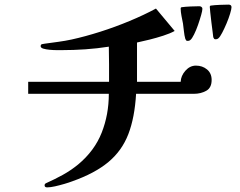

<svg xmlns="http://www.w3.org/2000/svg" viewBox="-20 -779 1040 831"><path d="M896 -433Q896 -399 872.5 -386Q849 -373 820 -373H569Q563 -270 535.5 -198.5Q508 -127 449.5 -78Q391 -29 292 6Q279 11 258.5 17Q238 23 218 27.5Q198 32 184 32Q173 32 173 23Q173 17 179 14Q217 -3 251.5 -22Q286 -41 318 -67Q389 -126 420 -204.5Q451 -283 451 -373H102V-425H452Q452 -463 452 -501Q452 -539 451 -577Q400 -569 349 -565.5Q298 -562 246 -562Q240 -562 226 -562Q212 -562 195.5 -563.5Q179 -565 167.5 -568.5Q156 -572 156 -579Q156 -587 162.5 -588Q169 -589 174 -590Q203 -594 232.5 -598Q262 -602 290 -608Q349 -621 413.5 -641.5Q478 -662 540.5 -688Q603 -714 655 -742L736 -645Q716 -634 686.5 -624.5Q657 -615 627 -607.5Q597 -600 573 -595V-425H762Q763 -451 782.5 -473Q802 -495 828 -495Q856 -495 876 -478.5Q896 -462 896 -433ZM856 -741Q856 -733 850.5 -713.5Q845 -694 837 -671Q829 -648 820 -630Q811 -612 805 -607Q800 -602 792 -602Q787 -602 785.5 -604.5Q784 -607 782 -611Q778 -625 776 -644Q774 -663 772 -677Q769 -692 765.5 -710Q762 -728 762 -742Q762 -748 768 -748Q782 -750 805.5 -751Q829 -752 843 -752Q848 -752 852 -749Q856 -746 856 -741ZM982 -748Q982 -740 976 -720Q970 -700 960.5 -677.5Q951 -655 941.5 -637Q932 -619 926 -614Q921 -609 913 -609Q908 -609 906.5 -611.5Q905 -614 903 -618Q903 -620 900.5 -639Q898 -658 895 -682Q892 -706 890 -726Q888 -746 888 -749Q888 -755 894 -755Q908 -757 931.5 -758Q955 -759 969 -759Q982 -759 982 -748Z"/></svg>

Font: Kaisei Opti
Style: Bold
Weight: 700
Designer: Font-Kai, 金井和夫
Foundry: KAZUO KANAI
Version: Version 5.003